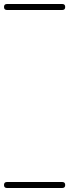

<svg xmlns="http://www.w3.org/2000/svg" viewBox="-35 -575 346 960"><path d="M0 -555Q69 -555 138 -555Q207 -555 276 -555Q291 -555 291 -540Q291 -525 276 -525Q207 -525 138 -525Q69 -525 0 -525Q-15 -525 -15 -540Q-15 -555 0 -555ZM0 335Q69 335 138 335Q207 335 276 335Q291 335 291 350Q291 365 276 365Q207 365 138 365Q69 365 0 365Q-15 365 -15 350Q-15 335 0 335Z"/></svg>

Font: FRB American Cursive Just Guidelines
Style: Italic
Weight: 400
Italic angle: -25°
Version: Version 2.0;Modular Font Editor K font №1